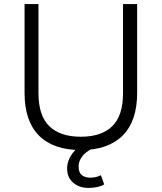

<svg xmlns="http://www.w3.org/2000/svg" viewBox="-20 -725 790 938"><path d="M375 8Q240 8 170 -63Q100 -134 100 -271V-705H168V-270Q168 -160 221 -108.5Q274 -57 375 -57Q476 -57 528.5 -108.5Q581 -160 581 -270V-705H650V-271Q650 -134 579.5 -63Q509 8 375 8ZM412 193Q367 193 337.5 167.5Q308 142 308 99Q308 59 334.5 23.5Q361 -12 404 -34L432 0Q417 7 401 19.5Q385 32 374.5 50Q364 68 364 89Q364 119 380.5 131Q397 143 420 143Q433 143 446 140.5Q459 138 473 131L489 176Q476 184 456.5 188.5Q437 193 412 193Z"/></svg>

Font: Nunito Sans 8pt Light
Style: Regular
Weight: 300
Version: Version 3.101;gftools[0.9.27]